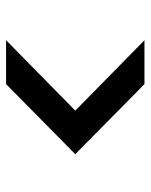

<svg xmlns="http://www.w3.org/2000/svg" viewBox="48 -676 494 630"><g transform="rotate(90 295.0 -361.0)"><path d="M112 -588H256L486 -361L256 -134H112L343 -361Z"/></g></svg>

Font: IBM-Poppins
Style: Poppins-Medium
Weight: 500
Designer: Mike Abbink, Paul van der Laan, Pieter van Rosmalen, Ben Mitchell, Mark Frömberg
Foundry: Bold Monday
Version: Version 1.1